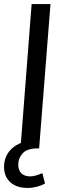

<svg xmlns="http://www.w3.org/2000/svg" viewBox="-34 -732 318 947"><path d="M102 195Q48 195 17 167Q-14 139 -14 92Q-14 41 18.5 6.5Q51 -28 115 -40L93 0H67L122 -712H215L159 0H151Q100 0 78 24Q56 48 56 79Q56 109 72 123.5Q88 138 115 138Q128 138 143.5 133.5Q159 129 175 122L188 173Q171 183 148 189Q125 195 102 195Z"/></svg>

Font: Muli Medium
Style: Italic
Weight: 500
Italic angle: -4.541°
Designer: Vernon Adams
Foundry: Vernon Adams
Version: Version 2.100; ttfautohint (v1.8.1.43-b0c9)